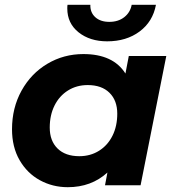

<svg xmlns="http://www.w3.org/2000/svg" viewBox="-20 -771 730 799"><path d="M672 -538 565 0H417L427 -53Q360 8 262 8Q199 8 146 -21Q93 -50 61.5 -104.5Q30 -159 30 -233Q30 -322 69.5 -393.5Q109 -465 177 -505.5Q245 -546 327 -546Q451 -546 502 -465L516 -538ZM468 -298Q468 -353 435.5 -385Q403 -417 345 -417Q299 -417 263 -394.5Q227 -372 207 -332Q187 -292 187 -240Q187 -185 219.5 -153Q252 -121 310 -121Q356 -121 392 -143.5Q428 -166 448 -206Q468 -246 468 -298ZM260 -736Q260 -746 261 -751H356Q355 -719 376.5 -699.5Q398 -680 435 -680Q472 -680 497 -699.5Q522 -719 528 -751H629Q616 -681 561 -640Q506 -599 426 -599Q354 -599 307 -636.5Q260 -674 260 -736Z"/></svg>

Font: Idrija
Style: Bold Italic
Weight: 700
Italic angle: -11.3°
Designer: Julieta Ulanovsky
Foundry: Julieta Ulanovsky
Version: Version 7.200